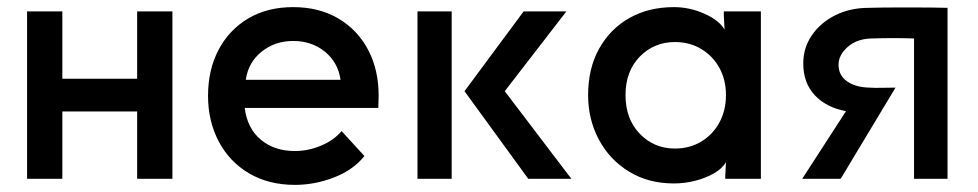

<svg xmlns="http://www.w3.org/2000/svg" viewBox="-20 -502 2745 539"><path d="M464 -470V0H365V-189H155V0H56V-470H155V-281H365V-470Z M939 -134 1003 -64Q972 -25 918 -4Q864 17 808 17Q734 17 679 -15.5Q624 -48 594 -105Q564 -162 564 -233Q564 -306 593.5 -362Q623 -418 676.5 -450Q730 -482 803 -482Q876 -482 930 -450Q984 -418 1013.5 -362Q1043 -306 1043 -233Q1043 -224 1042.5 -216Q1042 -208 1042 -199H667Q674 -142 712 -110Q750 -78 808 -78Q845 -78 881 -93Q917 -108 939 -134ZM670 -278H936Q929 -327 892 -357Q855 -387 803 -387Q752 -387 714.5 -357Q677 -327 670 -278Z M1152 -470H1248V0H1152ZM1284 -246 1450 -470H1570L1397 -246L1584 0H1463Z M1872 -482Q1916 -482 1957.5 -463.5Q1999 -445 2014 -419L2012 -459V-470H2116V0H2016V-7L2018 -47Q2008 -29 1984.5 -15.5Q1961 -2 1931.5 5.5Q1902 13 1872 13Q1800 13 1745.5 -20.5Q1691 -54 1661 -110.5Q1631 -167 1631 -235Q1631 -310 1662 -365.5Q1693 -421 1747 -451.5Q1801 -482 1872 -482ZM1875 -85Q1916 -85 1948.5 -104.5Q1981 -124 1999.5 -158Q2018 -192 2018 -235Q2018 -278 1999.5 -311.5Q1981 -345 1948.5 -364.5Q1916 -384 1875 -384Q1816 -384 1776 -343Q1736 -302 1736 -235Q1736 -168 1776 -126.5Q1816 -85 1875 -85Z M2546 0V-394Q2491 -396 2426 -394Q2386 -393 2360 -370.5Q2334 -348 2334 -320Q2334 -291 2357.5 -274Q2381 -257 2421 -256Q2436 -255 2457 -255.5Q2478 -256 2494 -256L2340 0H2232L2355 -190Q2300 -200 2267.5 -234.5Q2235 -269 2235 -324Q2235 -368 2259.5 -403.5Q2284 -439 2325.5 -459.5Q2367 -480 2419 -480Q2458 -481 2490.5 -481Q2523 -481 2558.5 -481Q2594 -481 2640 -480V0Z"/></svg>

Font: Kreadon Light
Style: Bold
Weight: 600
Designer: Reiya WATANABE
Foundry: StudioGnu
Version: Version 1.003; ttfautohint (v1.8.4.7-5d5b);gftools[0.9.32]